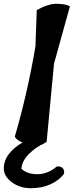

<svg xmlns="http://www.w3.org/2000/svg" viewBox="-60 -763 389 1013"><path d="M53 127Q82 156 137.5 156Q193 156 240 115Q282 113 278 154Q251 189 206 209.5Q161 230 103 230Q45 230 2.5 198.5Q-40 167 -40 126Q-40 85 -13 49.5Q14 14 59 -11Q29 -22 18 -42Q84 -266 127 -518L134 -710Q194 -743 238.5 -743Q283 -743 309 -730L225 -427Q222 -391 208 -247.5Q194 -104 186 -14Q185 -13 183 -12.5Q181 -12 175 -9V-7Q133 10 94.5 47.5Q56 85 53 127Z"/></svg>

Font: Tillana SemiBold
Style: Regular
Weight: 600
Designer: Lipi Raval (Devanagari, Latin), Jonny Pinhorn (Latin)
Foundry: Indian Type Foundry
Version: Version 2.003;PS 1.0;hotconv 1.0.79;makeotf.lib2.5.61930; tt